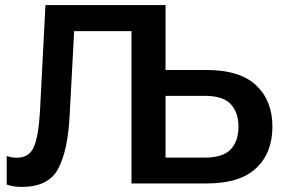

<svg xmlns="http://www.w3.org/2000/svg" viewBox="-20 -731 1133 765"><path d="M161.1 -710.9 139.2 -286.1Q133.3 -186 114.5 -144.5Q95.7 -103 47.9 -102.5Q37.6 -102.5 27.8 -104Q18.1 -105.5 6.8 -109.4V4.4Q22 9.8 36.6 11.7Q51.3 13.7 66.4 13.7Q173.3 13.7 211.7 -58.3Q250 -130.4 257.3 -267.1L275.4 -606.9H503.9V0H802.7Q936 0 1000.7 -61Q1065.4 -122.1 1065.4 -226.6Q1065.4 -329.6 1000.7 -390.9Q936 -452.1 803.2 -452.1H639.6V-710.9ZM639.6 -349.1H795.9Q868.7 -349.1 899.4 -315.9Q930.2 -282.7 930.2 -226.6Q930.2 -168.9 899.4 -136Q868.7 -103 795.4 -103H639.6Z"/></svg>

Font: Roboto Flex
Style: wght 600 wdth 140 opsz 13.0 GRAD 0.00 slnt 0.00 XTRA 468 XOPQ 96 YOPQ 79 YTLC 514 YTUC 712 YTAS 750 YTDE -203.00 YTFI 738
Weight: 600
Width: 8
Designer: Berlow after Robertson
Foundry: Google
Version: Version 3.100